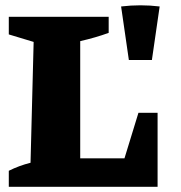

<svg xmlns="http://www.w3.org/2000/svg" viewBox="-20 -722 700 742"><path d="M515 -286H589V0H14V-62Q54 -82 98 -93L110 -560L14 -589V-657H400V-595Q351 -577 290 -563V-110H461ZM478 -490 448 -697Q523 -706 597 -697L567 -490Z"/></svg>

Font: Piazzolla ExtraBold
Style: Regular
Weight: 800
Designer: Juan Pablo del Peral
Foundry: Huerta Tipografica
Version: Version 1.330